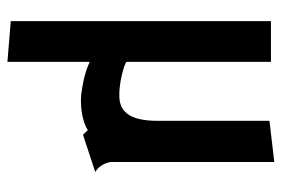

<svg xmlns="http://www.w3.org/2000/svg" viewBox="-141 -409 760 518"><g transform="rotate(90 239.0 -150.0)"><path d="M444 -27C420 -41 417 -69 417 -69V-510L306 -497V-195C306 -110 274 -94 243 -92C206 -90 153 -105 147 -111V-501H37V201L147 210V-12C161 -6 182 4 236 11C286 15 322 0 331 -7C338 0 344 7 344 6Z"/></g></svg>

Font: Advent Pro
Style: Bold
Weight: 700
Designer: Andreas Kalpakidis
Foundry: Andreas Kalpakidis
Version: Version 2.002 2008